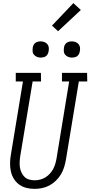

<svg xmlns="http://www.w3.org/2000/svg" viewBox="-20 -1202 579 1230"><path d="M201 8Q174 8 148.5 1.5Q123 -5 102.5 -20Q82 -35 68.5 -57Q55 -79 49.5 -105Q44 -131 44.5 -158Q45 -185 50 -213L127 -680H81V-735H242L243 -680H189L110 -204Q107 -185 106 -166.5Q105 -148 107.5 -130.5Q110 -113 117.5 -97Q125 -81 137 -69Q149 -57 166 -52Q183 -47 202 -47Q219 -47 237 -51.5Q255 -56 270.5 -65.5Q286 -75 299 -89Q312 -103 320.5 -119Q329 -135 334 -152Q339 -169 342 -186L423 -680H377V-735H538L539 -680H485L402 -177Q398 -154 390.5 -130Q383 -106 370 -84.5Q357 -63 338 -44.5Q319 -26 296.5 -14Q274 -2 249.5 3Q225 8 201 8ZM441 -833Q428 -833 417 -837.5Q406 -842 398 -851Q390 -860 389 -872.5Q388 -885 390 -898Q391 -906 395.5 -914.5Q400 -923 407.5 -928Q415 -933 423.5 -935Q432 -937 440 -937Q453 -937 464.5 -932.5Q476 -928 483.5 -919Q491 -910 492.5 -897.5Q494 -885 491 -872Q490 -864 485.5 -855.5Q481 -847 474 -842Q467 -837 458 -835Q449 -833 441 -833ZM241 -833Q228 -833 217 -837.5Q206 -842 198 -851Q190 -860 189 -872.5Q188 -885 190 -898Q191 -906 195.5 -914.5Q200 -923 207.5 -928Q215 -933 223.5 -935Q232 -937 240 -937Q253 -937 264.5 -932.5Q276 -928 283.5 -919Q291 -910 292.5 -897.5Q294 -885 291 -872Q290 -864 285.5 -855.5Q281 -847 274 -842Q267 -837 258 -835Q249 -833 241 -833ZM352 -1002 313 -1038 450 -1182 498 -1138Z"/></svg>

Font: Iosevka Curly Slab Light
Style: Italic
Weight: 300
Italic angle: -9°
Monospace: yes
Designer: Belleve Invis
Foundry: Belleve Invis
Version: Version 22.1.2; ttfautohint (v1.8.4)